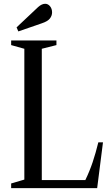

<svg xmlns="http://www.w3.org/2000/svg" viewBox="-20 -970 564 990"><path d="M37.5 0V-24L105.5 -44V-718.5L37.5 -737.5V-761.5H271V-737.5L195.5 -718.5V-41.5H420Q442 -87 457.5 -133Q473 -179 487 -236H511L481 0ZM74.5 -808 65.5 -829 176.5 -933.5Q195.5 -950.5 213 -950.5Q227.5 -950.5 238 -937.8Q248.5 -925 248.5 -906Q248.5 -889 237.2 -874.5Q226 -860 196 -850Z"/></svg>

Font: Libre Caslon Condensed
Style: Regular
Weight: 400
Designer: Pablo Impallari, Rodrigo Fuenzalida, Katja Schimmel, Ertekin Erdin
Foundry: Pablo Impallari, Rodrigo Fuenzalida
Version: Version 2.000; ttfautohint (v1.8.4.7-5d5b);gftools[0.9.33]